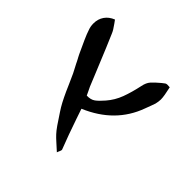

<svg xmlns="http://www.w3.org/2000/svg" viewBox="-191 -716 1044 1044"><g transform="rotate(45 331.0 -194.0)"><path d="M397 173Q371 149 355 135Q339 121 325.5 106.5Q312 92 296 69Q280 46 254 6L240 -16Q215 -58 183 -133L156 -193Q154 -197 147.5 -209.5Q141 -222 130 -243Q128 -248 125 -253.5Q122 -259 119 -265Q115 -271 112 -278Q109 -285 105 -292Q86 -333 71.5 -365Q57 -397 49 -422Q42 -440 42 -464Q42 -497 59.5 -522.5Q77 -548 110 -561Q114 -555 117.5 -550.5Q121 -546 123 -543Q145 -513 152 -495Q162 -473 185 -417.5Q208 -362 245 -272L272 -206Q276 -198 281.5 -186.5Q287 -175 294 -160Q325 -159 343.5 -172.5Q362 -186 386 -214Q419 -252 436.5 -299Q454 -346 467 -407Q473 -437 488 -454Q503 -471 533 -496L550 -509Q555 -512 562 -512L581 -511Q587 -485 590.5 -464Q594 -443 594 -430Q594 -421 592.5 -412Q591 -403 589 -394Q586 -385 580.5 -370Q575 -355 567 -334Q506 -166 324 -89L343 -33Q359 14 375 58Q391 102 407 143Q408 147 404 156Q402 161 400 165Q398 169 397 173Z"/></g></svg>

Font: Mansalva
Style: Regular
Weight: 400
Designer: Carolina Short
Foundry: Carolina Short
Version: Version 2.112; ttfautohint (v1.8.4.7-5d5b)